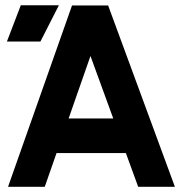

<svg xmlns="http://www.w3.org/2000/svg" viewBox="-20 -721 706 741"><path d="M6.7 -560.7H136L207.3 -700.7H60.3ZM513.3 0H655L397.3 -700H258ZM11 0H152.7L397.3 -700H258ZM107.7 -130.3H553.7V-263.7H107.7Z"/></svg>

Font: Unageo Variable
Style: Regular
Weight: 300
Designer: Richard Sepsi
Foundry: Richard Sepsi
Version: Version 2.200